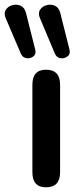

<svg xmlns="http://www.w3.org/2000/svg" viewBox="-71 -792 342 818"><path d="M125 6Q67 6 67 -58V-431Q67 -495 125 -495Q185 -495 185 -431V-58Q185 6 125 6ZM163 -563 100 -713Q90 -735 99.5 -750Q109 -765 127.5 -770Q146 -775 163 -767.5Q180 -760 186 -736L225 -581Q230 -562 217 -552Q204 -542 187.5 -544Q171 -546 163 -563ZM18 -563 -46 -713Q-56 -735 -46.5 -750Q-37 -765 -18.5 -770Q0 -775 17 -767.5Q34 -760 40 -736L79 -581Q84 -562 71.5 -552Q59 -542 42.5 -544Q26 -546 18 -563Z"/></svg>

Font: Chiron GoRound TC M
Style: Regular
Weight: 500
Designer: Ryoko NISHIZUKA 西塚涼子 (kana, bopomofo & ideographs); Paul D. Hunt (Latin, Greek & Cyrillic); Sandoll Communications 산돌커뮤니
Foundry: Adobe
Version: Version 1.000;hotconv 1.1.1;makeotfexe 2.6.0